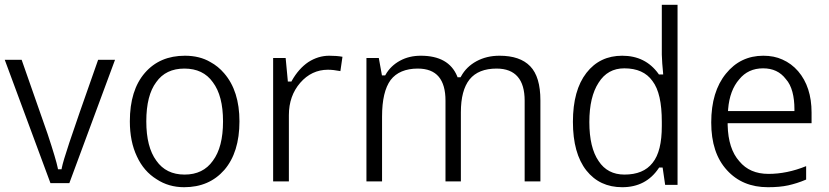

<svg xmlns="http://www.w3.org/2000/svg" viewBox="-20 -780 3496 810"><path d="M465.3 -527.8H394C330.6 -348.1 290 -231.4 272.5 -178.2C254.4 -124 244.1 -88.9 240.7 -71.8L239.7 -65.9H233.9H230.5H224.6L223.6 -71.8C219.2 -93.8 205.1 -141.6 180.7 -215.3L71.3 -527.8H0L192.9 -7.3H272.5Z M925.8 -470.7C908.7 -490.7 889.6 -506.3 867.7 -518.1C837.4 -536.1 801.3 -544.9 760.3 -544.9C689.5 -544.9 633.3 -521 591.3 -472.7C548.8 -423.8 527.8 -355.5 527.8 -268.1C527.8 -211.4 537.6 -162.1 557.6 -120.1C577.1 -77.6 605 -45.9 640.6 -23.9C674.3 -1.5 713.4 9.8 756.8 9.8C827.6 9.8 883.8 -14.6 926.3 -63C968.8 -112.3 990.2 -180.7 990.2 -268.1C990.2 -353.5 968.8 -420.9 925.8 -470.7ZM639.2 -433.6C666 -471.7 705.6 -490.7 757.8 -490.7C810.5 -490.7 850.6 -471.7 877.9 -433.1C906.7 -395 920.9 -339.8 920.9 -268.1C920.9 -195.3 906.7 -140.1 877.9 -101.6C850.6 -63 811 -43.5 758.8 -43.5C706.5 -43.5 667 -63 639.6 -102.1C611.3 -140.6 597.2 -195.8 597.2 -268.1C597.2 -341.3 611.3 -396.5 639.2 -433.6Z M1280.8 -518.1C1253.9 -500 1230.5 -473.6 1211.4 -439.9L1209.5 -436H1205.1H1201.2H1194.3L1193.8 -442.9L1185.1 -535.2H1132.3V-14.6H1198.7V-294.4C1198.7 -348.6 1214.8 -394 1246.6 -430.7C1278.3 -467.3 1317.9 -485.8 1363.3 -485.8C1378.9 -485.8 1396 -483.9 1416 -480L1424.8 -540.5C1408.2 -543.5 1390.1 -544.9 1369.1 -544.9C1337.4 -544.9 1308.1 -535.6 1280.8 -518.1Z M2259.8 -356.4C2259.8 -422.9 2245.6 -470.7 2216.8 -500.5C2188 -530.3 2145 -544.9 2087.4 -544.9C2050.3 -544.9 2018.6 -537.1 1989.7 -521.5C1961.4 -505.9 1939.9 -484.9 1925.3 -458L1922.9 -454.1H1918.9H1915H1910.2L1908.7 -458.5C1884.8 -516.1 1833.5 -544.9 1755.4 -544.9C1722.7 -544.9 1693.4 -538.1 1667.5 -523.9C1641.6 -509.8 1621.1 -490.2 1606.9 -465.3L1605 -461.9H1601.1H1597.2H1591.3L1590.3 -467.8L1578.1 -535.2H1525.9V-14.6H1591.8V-288.1C1591.8 -358.9 1604 -409.7 1627.9 -442.4C1652.3 -474.6 1691.9 -490.7 1742.2 -490.7C1781.7 -490.7 1811.5 -479.5 1831.1 -456.1C1850.1 -433.1 1859.4 -399.9 1859.4 -355.5V-14.6H1924.3V-306.2C1924.3 -368.2 1936.5 -414.1 1960.9 -444.8C1985.8 -475.6 2023.9 -490.7 2075.2 -490.7C2114.7 -490.7 2144.5 -479 2164.1 -456.1C2183.6 -433.6 2193.4 -399.9 2193.4 -355.5V-14.6H2259.8Z M2776.4 -66.9 2786.1 0H2838.4V-759.8H2772V-549.3L2773.9 -512.2L2777.3 -473.6L2777.8 -465.8H2770H2763.7H2759.8L2757.8 -468.8C2721.2 -519.5 2670.4 -544.9 2605 -544.9C2542 -544.9 2491.7 -521 2454.1 -472.7C2416 -423.8 2397 -355 2397 -266.1C2397 -177.2 2416 -108.9 2453.6 -61C2491.2 -13.7 2541.5 9.8 2605 9.8C2671.9 9.8 2723.1 -17.1 2758.8 -70.3L2760.7 -73.2H2764.6H2769H2775.4ZM2505.4 -100.6C2479.5 -138.2 2466.3 -192.9 2466.3 -265.1C2466.3 -336.4 2479.5 -391.6 2505.4 -431.2C2530.8 -471.7 2566.9 -491.7 2613.8 -491.7C2667.5 -491.7 2707 -474.1 2732.4 -438.5C2759.8 -402.8 2772 -345.2 2772 -266.1V-248.5C2772 -177.7 2759.8 -126 2732.9 -92.8C2707 -59.6 2667.5 -43.5 2614.3 -43.5C2566.9 -43.5 2530.3 -62.5 2505.4 -100.6Z M3305.2 2C3329.1 -3.4 3353.5 -10.7 3380.9 -22.5V-79.1C3326.7 -57.1 3273.9 -46.4 3222.2 -46.4C3169.4 -46.4 3128.4 -64 3099.1 -99.6C3067.9 -134.3 3051.3 -185.5 3049.8 -252.4V-260.3H3057.1H3403.8V-305.2C3403.8 -377.4 3384.8 -435.5 3347.2 -479.5C3328.1 -501.5 3306.2 -517.6 3280.8 -528.8C3257.3 -539.6 3230.5 -544.9 3200.2 -544.9C3135.7 -544.9 3083 -519.5 3042.5 -469.2C3001.5 -418.9 2980.5 -350.6 2980.5 -263.2C2980.5 -177.2 3002.4 -110.4 3046.9 -62C3090.3 -14.2 3147.9 9.8 3219.7 9.8C3252.4 9.8 3281.2 7.3 3305.2 2ZM3295.4 -446.3C3320.8 -418.5 3331.5 -372.1 3331.5 -319.3V-311.5H3324.2H3059.1H3051.3L3051.8 -319.8C3056.2 -372.6 3071.8 -414.6 3098.6 -445.3C3123.5 -476.1 3157.2 -491.7 3199.2 -491.7C3240.2 -491.7 3272 -477.1 3295.4 -446.3Z"/></svg>

Font: Sahel Light
Style: Regular
Weight: 300
Foundry: Saber Rastikerdar (saber.rastikerdar@gmail.com)
Version: Version 3.4.0